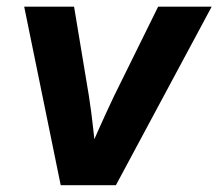

<svg xmlns="http://www.w3.org/2000/svg" viewBox="-20 -542 640 562"><path d="M157.7 0 50.8 -522.5H196.8L240.2 -261.2Q247.6 -213.9 252.7 -166.5Q257.8 -119.1 263.2 -70.8H228Q249 -119.1 270.3 -166.5Q291.5 -213.9 314 -261.2L442.9 -522.5H599.6L319.3 0Z"/></svg>

Font: Inter 28pt
Style: Bold Italic
Weight: 700
Italic angle: -9.3988°
Designer: Rasmus Andersson
Foundry: rsms
Version: Version 4.001;git-66647c0bb